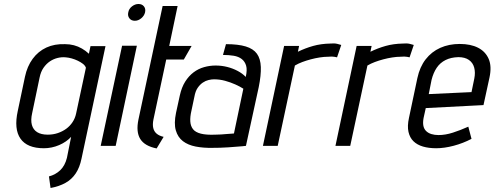

<svg xmlns="http://www.w3.org/2000/svg" viewBox="-20 -730 2475 961"><path d="M388 64 508 -499H433L425 -461Q409 -476 390 -487Q371 -498 350 -503.5Q329 -509 306 -509Q253 -511 212 -492Q171 -473 143.5 -435.5Q116 -398 105 -346L69 -175Q49 -84 82.5 -36Q116 12 200 12Q219 12 238.5 8Q258 4 276.5 -4Q295 -12 310 -22.5Q325 -33 336 -45L315 60Q310 80 301.5 95.5Q293 111 281.5 122Q270 133 255.5 141Q241 149 225 153L233 211Q276 203 307.5 185.5Q339 168 359 138Q379 108 388 64ZM410 -391 361 -162Q356 -138 343 -118.5Q330 -99 311.5 -85.5Q293 -72 269.5 -64Q246 -56 219 -56Q186 -56 166 -68.5Q146 -81 139.5 -105Q133 -129 141 -164L178 -341Q184 -371 198 -391Q212 -411 230 -423Q248 -435 268.5 -440Q289 -445 309 -443Q323 -442 339 -437.5Q355 -433 369.5 -426Q384 -419 395 -410.5Q406 -402 410 -391Z M484 0H559L665 -501H591ZM673 -710Q656 -710 640.5 -698Q625 -686 622 -668Q618 -651 627.5 -638.5Q637 -626 655 -626Q672 -626 687 -638.5Q702 -651 706 -668Q710 -686 700.5 -698Q691 -710 673 -710Z M748 -132 812 -432H900L939 -500H827L869 -700H794L673 -132Q660 -70 682 -34.5Q704 1 764 13L799 -45Q777 -50 764 -61Q751 -72 747 -89.5Q743 -107 748 -132Z M1210 -345Q1194 -362 1169.5 -375Q1145 -388 1117 -395Q1089 -402 1059 -402Q1030 -402 1001.5 -394Q973 -386 949 -368Q925 -350 907 -321.5Q889 -293 880 -252L861 -165Q850 -112 860 -77.5Q870 -43 895.5 -23.5Q921 -4 959.5 3.5Q998 11 1044 10Q1060 10 1080.5 9.5Q1101 9 1121.5 7.5Q1142 6 1161 4.5Q1180 3 1193 2Q1206 1 1211 0L1275 -294Q1287 -353 1285.5 -394.5Q1284 -436 1266 -461Q1248 -486 1210 -497.5Q1172 -509 1111 -509L1096 -455Q1125 -455 1149.5 -451Q1174 -447 1190 -434.5Q1206 -422 1212 -401Q1218 -380 1210 -345ZM1198 -286 1151 -62Q1151 -62 1146 -61.5Q1141 -61 1132.5 -60.5Q1124 -60 1112 -59Q1100 -58 1086.5 -57Q1073 -56 1058 -56Q1013 -54 985.5 -61Q958 -68 946 -83.5Q934 -99 932.5 -122Q931 -145 938 -175L953 -246Q958 -274 969.5 -290.5Q981 -307 995 -316.5Q1009 -326 1024 -329.5Q1039 -333 1051 -333Q1080 -333 1107 -325.5Q1134 -318 1157.5 -307.5Q1181 -297 1198 -286Z M1667 -443 1688 -505Q1683 -507 1668 -510.5Q1653 -514 1633 -512Q1586 -511 1547 -500Q1508 -489 1471 -471L1477 -500H1402L1296 0H1370L1456 -402Q1473 -412 1493 -419.5Q1513 -427 1535.5 -433Q1558 -439 1580.5 -442.5Q1603 -446 1622 -446Q1643 -448 1655 -445.5Q1667 -443 1667 -443Z M2030 -443 2051 -505Q2046 -507 2031 -510.5Q2016 -514 1996 -512Q1949 -511 1910 -500Q1871 -489 1834 -471L1840 -500H1765L1659 0H1733L1819 -402Q1836 -412 1856 -419.5Q1876 -427 1898.5 -433Q1921 -439 1943.5 -442.5Q1966 -446 1985 -446Q2006 -448 2018 -445.5Q2030 -443 2030 -443Z M2100 -139 2111 -189 2400 -204 2430 -342Q2442 -398 2426 -435Q2410 -472 2373 -491Q2336 -510 2281 -510Q2227 -510 2183.5 -490.5Q2140 -471 2110.5 -433Q2081 -395 2069 -339L2027 -140Q2018 -99 2024.5 -70Q2031 -41 2049.5 -23Q2068 -5 2097 3.5Q2126 12 2163 12Q2204 12 2251 -0.5Q2298 -13 2340 -35L2324 -96Q2284 -78 2246.5 -66Q2209 -54 2175 -54Q2155 -54 2139 -59Q2123 -64 2112.5 -74.5Q2102 -85 2099 -101Q2096 -117 2100 -139ZM2354 -337 2340 -269 2126 -259 2140 -330Q2149 -366 2166 -391Q2183 -416 2210 -429.5Q2237 -443 2274 -444Q2307 -444 2327 -430Q2347 -416 2353.5 -391.5Q2360 -367 2354 -337Z"/></svg>

Font: Advent Pro Medium
Style: Italic
Weight: 500
Italic angle: -12°
Version: Version 3.000